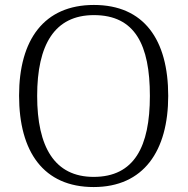

<svg xmlns="http://www.w3.org/2000/svg" viewBox="-20 -745 757 775"><path d="M358 10C560 10 659 -136 659 -358C659 -585 561 -725 359 -725C158 -725 57 -585 57 -359C57 -132 156 10 358 10ZM358 -31C200 -31 130 -152 130 -358C130 -564 200 -684 359 -684C525 -684 585 -564 585 -358C585 -153 522 -31 358 -31Z"/></svg>

Font: Noto Serif Tamil Light
Style: Italic
Weight: 300
Italic angle: -12°
Designer: Indian Type Foundry, Tom Grace, and the Monotype Design Team
Foundry: Monotype Imaging Inc.
Version: Version 2.003